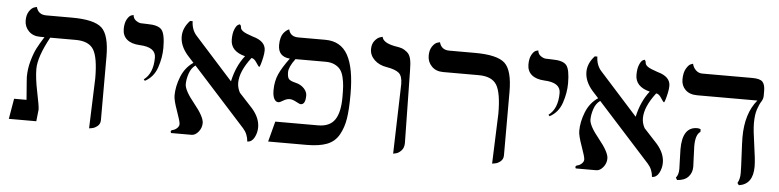

<svg xmlns="http://www.w3.org/2000/svg" viewBox="-40 -743 3808 939"><g transform="rotate(5 1864.5 -273.5)"><path d="M415 12.2 423.8 -233.9Q423.8 -335.9 400.4 -374.5Q377 -413.1 312 -413.1H187Q133.3 -314.9 132.8 -255.9Q132.8 -210 147 -142.1Q161.1 -74.2 161.1 -58.1L154.8 0H20L37.1 -100.1H98.1Q97.2 -114.3 95 -141.1Q92.8 -168 91.3 -188Q89.8 -208 89.8 -211.9Q89.8 -252.9 101.1 -292Q112.3 -331.1 124.8 -355Q137.2 -378.9 158.7 -413.1H137.2Q102.1 -413.1 81.1 -434.6Q60.1 -456.1 60.1 -486.8Q60.1 -514.6 72 -532.2Q84 -549.8 96.7 -553.7L108.9 -557.1Q118.7 -520 158.2 -520H284.2Q394 -520 431.6 -485.1Q469.2 -450.2 469.2 -344.2V-33.2Q469.2 -14.2 455.6 -3.2Q441.9 7.8 428.7 9.8Z M666.5 -243.2 660.6 -250Q705.6 -283.2 705.6 -360.8Q705.6 -411.6 626.5 -415Q585.4 -417 563.5 -435.5Q541.5 -454.1 541.5 -486.8Q541.5 -516.6 552 -534.9Q562.5 -553.2 573.2 -556.2L583.5 -559.1Q585.4 -541 598.6 -532Q611.8 -522.9 622.8 -522Q633.8 -521 654.8 -521Q708 -521 725.3 -500Q742.7 -479 742.7 -411.1Q742.7 -364.3 726.1 -315.2Q709.5 -266.1 666.5 -243.2Z M1237.3 -441.9Q1237.3 -427.7 1233.2 -408Q1229 -388.2 1224.6 -374Q1220.2 -359.9 1218.3 -359.9Q1214.4 -359.9 1202.1 -379.4Q1189.9 -398.9 1176.3 -399.9Q1122.1 -329.1 1122.1 -273.9Q1122.1 -248.5 1134.8 -225.6L1200.2 -154.8Q1238.3 -110.8 1238.3 -64.9Q1238.3 -38.1 1225.8 -14.6Q1213.4 8.8 1191.4 8.8Q1188.5 -28.3 1165 -54.2L906.7 -339.4Q886.2 -325.2 876.7 -297.1Q867.2 -269 867.2 -244.1Q867.2 -214.4 916.7 -153.6Q966.3 -92.8 966.3 -62Q966.3 -38.1 950.7 -19Q935.1 0 917 0H816.4Q814.5 -3.9 814 -5.9Q814 -12.7 821.3 -15.1Q833.5 -17.1 843.8 -26.6Q854 -36.1 854 -46.9Q854 -60.1 835.7 -110.6Q817.4 -161.1 817.4 -184.1Q817.4 -229 836.4 -276.9Q855.5 -324.7 895.5 -351.6L865.2 -384.8Q827.1 -428.7 827.1 -475.1Q827.1 -517.1 861.3 -554.2H874Q875 -512.2 899.4 -484.9L1085 -278.8L1086.4 -277.8Q1103 -354 1144 -405.8Q1072.3 -423.8 1072.3 -481.9Q1072.3 -512.7 1080.3 -531.7Q1088.4 -550.8 1096.7 -555.2L1105 -559.1Q1111.8 -554.2 1112.1 -544.7Q1112.3 -535.2 1124.3 -526.1Q1136.2 -517.1 1173.3 -504.9Q1237.3 -487.8 1237.3 -441.9Z M1636.2 -248Q1636.2 -280.3 1634.8 -301.8Q1633.3 -323.2 1627.7 -346.2Q1622.1 -369.1 1611.6 -382.6Q1601.1 -396 1583 -404.5Q1564.9 -413.1 1540 -413.1H1391.1Q1360.4 -372.1 1360.4 -346.2Q1360.4 -323.2 1367.7 -313.7Q1375 -304.2 1402.3 -297.9Q1427.2 -292 1443.1 -275.4Q1459 -258.8 1459 -240.2Q1459 -196.3 1436 -195.8Q1430.2 -195.8 1412.1 -205.8Q1394 -215.8 1380.4 -215.8Q1365.2 -215.8 1349.1 -205.8Q1333 -195.8 1326.2 -195.8Q1313 -195.8 1305.2 -210.4Q1297.4 -225.1 1297.4 -252Q1297.4 -296.9 1313.2 -332Q1329.1 -367.2 1363.3 -413.1Q1305.2 -418 1305.2 -475.1Q1305.2 -495.1 1309.6 -510.5Q1314 -525.9 1320.6 -533.9Q1327.1 -542 1333.3 -546.9Q1339.4 -551.8 1343.8 -553.7L1348.1 -555.2Q1356 -520 1396 -520H1528.3Q1604.5 -520 1639.4 -457Q1674.3 -394 1674.3 -265.1Q1674.3 -190.9 1667.2 -146Q1660.2 -101.1 1640.1 -65.4Q1620.1 -29.8 1582 -14.9Q1543.9 0 1481.9 0H1293L1319.3 -100.1H1529.3Q1586.4 -100.1 1611.3 -136.5Q1636.2 -172.9 1636.2 -248Z M1907.2 5.9 1917 -335.9Q1917 -376 1899.4 -390.9Q1881.8 -405.8 1838.9 -413.1Q1801.8 -418.9 1778.3 -441.4Q1754.9 -463.9 1754.9 -494.1Q1754.9 -519 1767.3 -534.9Q1779.8 -550.8 1793 -555.2L1806.2 -559.1Q1811 -530.3 1868.2 -519Q1894 -515.1 1905.5 -511Q1917 -506.8 1930.4 -495.8Q1943.8 -484.9 1949 -463.4Q1954.1 -441.9 1954.1 -405.8L1960 -50.8Q1960 -27.8 1947 -13.9Q1934.1 0 1920.4 2.9Z M2393.6 12.2 2402.8 -233.9Q2402.8 -335.9 2379.2 -374.5Q2355.5 -413.1 2290.5 -413.1H2115.7Q2080.6 -413.1 2059.6 -434.6Q2038.6 -456.1 2038.6 -486.8Q2038.6 -514.6 2050.5 -532.2Q2062.5 -549.8 2075.2 -553.7L2087.9 -557.1Q2097.7 -520 2136.7 -520H2262.7Q2372.6 -520 2410.2 -485.1Q2447.8 -450.2 2447.8 -344.2V-33.2Q2447.8 -14.2 2434.3 -3.2Q2420.9 7.8 2407.2 9.8Z M2653.3 -243.2 2647.5 -250Q2692.4 -283.2 2692.4 -360.8Q2692.4 -411.6 2613.3 -415Q2572.3 -417 2550.3 -435.5Q2528.3 -454.1 2528.3 -486.8Q2528.3 -516.6 2538.8 -534.9Q2549.3 -553.2 2560.1 -556.2L2570.3 -559.1Q2572.3 -541 2585.4 -532Q2598.6 -522.9 2609.6 -522Q2620.6 -521 2641.6 -521Q2694.8 -521 2712.2 -500Q2729.5 -479 2729.5 -411.1Q2729.5 -364.3 2712.9 -315.2Q2696.3 -266.1 2653.3 -243.2Z M3224.1 -441.9Q3224.1 -427.7 3220 -408Q3215.8 -388.2 3211.4 -374Q3207 -359.9 3205.1 -359.9Q3201.2 -359.9 3189 -379.4Q3176.8 -398.9 3163.1 -399.9Q3108.9 -329.1 3108.9 -273.9Q3108.9 -248.5 3121.6 -225.6L3187 -154.8Q3225.1 -110.8 3225.1 -64.9Q3225.1 -38.1 3212.6 -14.6Q3200.2 8.8 3178.2 8.8Q3175.3 -28.3 3151.9 -54.2L2893.6 -339.4Q2873 -325.2 2863.5 -297.1Q2854 -269 2854 -244.1Q2854 -214.4 2903.6 -153.6Q2953.1 -92.8 2953.1 -62Q2953.1 -38.1 2937.5 -19Q2921.9 0 2903.8 0H2803.2Q2801.3 -3.9 2800.8 -5.9Q2800.8 -12.7 2808.1 -15.1Q2820.3 -17.1 2830.6 -26.6Q2840.8 -36.1 2840.8 -46.9Q2840.8 -60.1 2822.5 -110.6Q2804.2 -161.1 2804.2 -184.1Q2804.2 -229 2823.2 -276.9Q2842.3 -324.7 2882.3 -351.6L2852.1 -384.8Q2814 -428.7 2814 -475.1Q2814 -517.1 2848.1 -554.2H2860.8Q2861.8 -512.2 2886.2 -484.9L3071.8 -278.8L3073.2 -277.8Q3089.8 -354 3130.9 -405.8Q3059.1 -423.8 3059.1 -481.9Q3059.1 -512.7 3067.1 -531.7Q3075.2 -550.8 3083.5 -555.2L3091.8 -559.1Q3098.6 -554.2 3098.9 -544.7Q3099.1 -535.2 3111.1 -526.1Q3123 -517.1 3160.2 -504.9Q3224.1 -487.8 3224.1 -441.9Z M3371.1 -159.2Q3371.1 -150.4 3373 -109.1Q3375 -67.9 3375 -58.1Q3375 -28.3 3356.4 -8.5Q3337.9 11.2 3301.8 13.2L3294.9 2Q3308.1 -13.2 3308.1 -41Q3308.1 -49.8 3306.6 -88.9Q3305.2 -127.9 3305.2 -138.2Q3305.2 -248 3377.9 -248Q3387.7 -248 3395 -244.1V-231Q3371.1 -216.3 3371.1 -159.2ZM3651.9 -295.9Q3651.9 -262.7 3662.8 -190.4Q3673.8 -118.2 3673.8 -85Q3673.8 2 3605 12.2L3597.2 2Q3609.4 -19 3608.9 -48.8Q3608.9 -69.8 3605.5 -136Q3602.1 -202.1 3602.1 -223.1Q3602.1 -340.3 3659.2 -408.2H3363.8Q3326.7 -408.2 3305.9 -428.2Q3285.2 -448.2 3285.2 -479Q3285.2 -512.2 3296.6 -532Q3308.1 -551.8 3318.8 -556.2L3330.1 -560.1Q3334 -542 3347.4 -529.1Q3360.8 -516.1 3378.9 -516.1H3625Q3663.1 -516.1 3675.5 -502.4Q3688 -488.8 3688 -458V-434.1Q3688 -418.9 3679 -405Q3669.9 -391.1 3660.9 -365Q3651.9 -338.9 3651.9 -295.9Z"/></g></svg>

Font: Linux Libertine Initials
Style: Initials
Weight: 400
Designer: Philipp H. Poll
Foundry: Philipp H. Poll
Version: Version 5.0.6